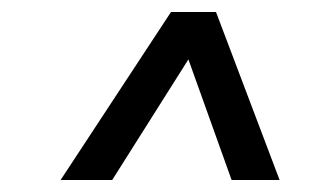

<svg xmlns="http://www.w3.org/2000/svg" viewBox="-20 -703 535 320"><path d="M446 -403 340 -683H265L81 -403H167L294 -604L366 -403Z"/></svg>

Font: Ropa Sans
Style: Italic
Weight: 400
Designer: Botio Nikoltchev
Foundry: Botjo Nikoltchev
Version: Version 1.002